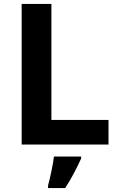

<svg xmlns="http://www.w3.org/2000/svg" viewBox="-20 -734 605 975"><path d="M90 0V-714H241V-125H531V0ZM392 61V71Q377 104 357 142.5Q337 181 311 221H224V208Q232 179 241 136Q250 93 254 61Z"/></svg>

Font: Noto Sans IKEA
Style: Bold
Weight: 600
Designer: Monotype Design Team
Foundry: Monotype Imaging Inc.
Version: Version 2.001